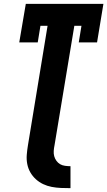

<svg xmlns="http://www.w3.org/2000/svg" viewBox="-20 -755 557 997"><path d="M345 222Q321 222 296.5 221Q272 220 248.5 215.5Q225 211 204 201Q183 191 166 175.5Q149 160 137.5 140Q126 120 121.5 96.5Q117 73 119 48.5Q121 24 125 0L227 -621H190L176 -535H80L114 -735H517L484 -535H389L403 -621H366L263 0Q260 14 259 28.5Q258 43 261.5 56Q265 69 273 80Q281 91 292 97.5Q303 104 317.5 106Q332 108 346 108V222Z"/></svg>

Font: Iosevka Slab Heavy
Style: Italic
Weight: 900
Italic angle: -9°
Monospace: yes
Designer: Belleve Invis
Foundry: Belleve Invis
Version: Version 11.1.0; ttfautohint (v1.8.3)